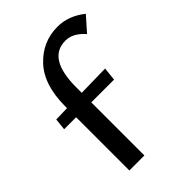

<svg xmlns="http://www.w3.org/2000/svg" viewBox="-210 -803 895 895"><g transform="rotate(-45 237.5 -355.5)"><path d="M339 -711Q411 -711 475 -660L412 -589Q369 -639 319 -639Q201 -639 201 -449V-413L358 -416L351 -350H201V0H102V-351H23L29 -409L102 -411V-423Q102 -564 171 -637.5Q240 -711 339 -711Z"/></g></svg>

Font: EauTest Semibold
Style: Regular
Weight: 600
Designer: Christian Thalmann (Catharsis Fonts)
Version: Version 0.001;PS 000.001;hotconv 1.0.88;makeotf.lib2.5.64775